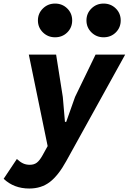

<svg xmlns="http://www.w3.org/2000/svg" viewBox="-72 -832 721 1076"><path d="M92 224.5Q6 224.5 -51.5 170L22.5 59Q40 75.5 56.8 83.5Q73.5 91.5 95 91.5Q119 91.5 134.5 79.5Q150 67.5 165.5 40L242 -98H281L348.5 -288.5L463.5 -526H629.5L299.5 70.5Q255 151.5 207.2 188Q159.5 224.5 92 224.5ZM209.5 57 89.5 -526H242.5L280 -288.5L292 -149H340.5ZM236.5 -623Q196.4 -623 168.4 -650.5Q140.5 -678 140.5 -717.5Q140.5 -757 168.5 -784.5Q196.5 -812 236.5 -812Q277 -812 304.8 -784.7Q332.5 -757.4 332.5 -717.5Q332.5 -677.5 304.9 -650.2Q277.4 -623 236.5 -623ZM508.5 -623Q468.4 -623 440.4 -650.5Q412.5 -678 412.5 -717.5Q412.5 -757 440.5 -784.5Q468.5 -812 508.5 -812Q549 -812 576.8 -784.7Q604.5 -757.4 604.5 -717.5Q604.5 -677.5 576.9 -650.2Q549.4 -623 508.5 -623Z"/></svg>

Font: Google Sans Code
Style: Italic
Weight: 400
Italic angle: -10°
Monospace: yes
Designer: Google Sans Code Authors
Foundry: Google LLC
Version: Version 6.000